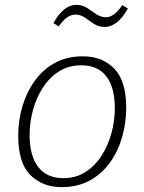

<svg xmlns="http://www.w3.org/2000/svg" viewBox="-20 -764 594 791"><path d="M321 -532Q402 -532 451 -481Q500 -430 500 -320Q500 -259 483.5 -200.5Q467 -142 433.5 -95Q400 -48 350 -20.5Q300 7 234 7Q155 7 105 -43Q55 -93 55 -205Q55 -267 72 -325Q89 -383 122.5 -430Q156 -477 205.5 -504.5Q255 -532 321 -532ZM315 -495Q262 -495 222.5 -469.5Q183 -444 156 -402Q129 -360 115.5 -309.5Q102 -259 102 -208Q102 -122 137.5 -76Q173 -30 241 -30Q292 -30 331.5 -55Q371 -80 398 -122Q425 -164 439 -215Q453 -266 453 -318Q453 -404 418 -449.5Q383 -495 315 -495ZM412 -653Q386 -653 366.5 -666Q347 -679 329.5 -691.5Q312 -704 291 -704Q255 -704 222 -655L200 -669Q222 -708 245.5 -726Q269 -744 294 -744Q320 -744 339.5 -731Q359 -718 377 -705.5Q395 -693 417 -693Q450 -693 484 -743L507 -729Q485 -690 461 -671.5Q437 -653 412 -653Z"/></svg>

Font: Bitter Light
Style: Italic
Weight: 300
Italic angle: -9°
Designer: Sol Matas, and Bitter project Authors
Foundry: Sol Matas
Version: Version 2.001